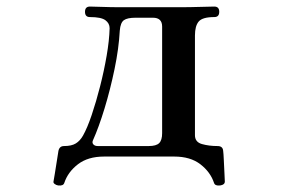

<svg xmlns="http://www.w3.org/2000/svg" viewBox="-20 -480 899 585"><path d="M157 85Q151 84 146.5 80.5Q142 77 143 73Q144 69 147 49.5Q150 30 153.5 8.5Q157 -13 158 -20Q161 -35 175 -35Q198 -35 211 -43Q224 -51 233 -67Q246 -90 259.5 -130Q273 -170 285 -217Q297 -264 305 -310.5Q313 -357 314 -394Q314 -409 301 -418.5Q288 -428 254 -428Q239 -428 239 -444Q239 -460 254 -460Q265 -460 291 -459Q317 -458 347 -458H529Q558 -458 590.5 -459Q623 -460 633 -460Q648 -460 648 -444Q648 -428 633 -428Q597 -428 585.5 -414.5Q574 -401 574 -372V-68Q574 -47 595.5 -41Q617 -35 643 -35Q659 -35 660 -20Q661 -13 662 9Q663 31 664 50.5Q665 70 665 73Q665 83 651 85Q635 87 632 77Q621 44 590.5 20.5Q560 -3 511 -3H297Q248 -3 217.5 20.5Q187 44 176 77Q173 87 157 85ZM278 -35H433Q456 -35 465 -44Q474 -53 474 -74V-399Q474 -426 446 -426H393Q368 -426 357.5 -418.5Q347 -411 345 -387Q342 -332 329 -269.5Q316 -207 298.5 -149.5Q281 -92 263 -52Q260 -45 264.5 -40Q269 -35 278 -35Z"/></svg>

Font: Zen Old Mincho
Style: Bold
Weight: 700
Designer: Yoshimichi Ohira
Foundry: Positype
Version: Version 1.500